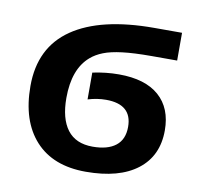

<svg xmlns="http://www.w3.org/2000/svg" viewBox="-67 -610 711 688"><g transform="rotate(10 289.0 -266.0)"><path d="M541.5 -185.1Q541.5 -92.3 475.3 -41.3Q409.2 9.8 287.6 9.8Q168.5 9.8 104 -61Q39.6 -131.8 39.6 -258.8Q39.6 -398.9 142.8 -469.7Q246.1 -540.5 440.4 -540.5H541.5V-439.5H448.2Q383.8 -439.5 342.3 -434.3Q300.8 -429.2 274.7 -418.9Q248.5 -408.7 230 -392.6Q173.8 -344.2 173.8 -238.8Q173.8 -163.6 204.3 -123.3Q234.9 -83 296.4 -83Q351.1 -83 380.4 -106Q409.7 -128.9 409.7 -174.8Q409.7 -256.8 315.4 -256.8Q282.7 -256.8 249.5 -246.6V-344.2Q297.9 -354.5 345.2 -354.5Q440.9 -354.5 491.2 -310.3Q541.5 -266.1 541.5 -185.1Z"/></g></svg>

Font: Arimo
Style: Bold
Weight: 700
Designer: Steve Matteson
Foundry: Monotype Imaging Inc.
Version: Version 1.33